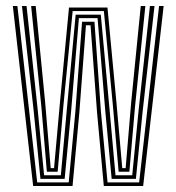

<svg xmlns="http://www.w3.org/2000/svg" viewBox="-20 -620 588 640"><path d="M90.5 0 22.8 -600H38L104 -12H209L231.2 -247.5L253.5 -547.5H294.8L316.5 -247L338.5 -12H443.8L510.2 -600H525.5L457.2 0H326L303.5 -245L281.8 -535.8H266.5L244.5 -245.2L221.8 0ZM114.8 -23.8 92.5 -248 53.2 -600H68.5L105.5 -256L127 -35.8H182.8L203 -257.5L232.2 -571.2H316L345 -257.2L365 -35.8H420.8L442.2 -254.2L479.8 -600H495L455.2 -246L433 -23.8H352.2L331 -249.2L305.2 -559.5H243L217 -249.2L195.5 -23.8ZM136.2 -47.5 117.8 -265.2 83.8 -600H99L130.5 -279.2L149 -59.5H160.2L180 -280L210 -595H338.2L368 -279.8L387.5 -59.5H398.8L417.2 -278L449.2 -600H464.5L430 -263.8L411.2 -47.5H375.5L356.5 -266.2L326.2 -583.2H222.2L191.2 -266.5L172.2 -47.5Z"/></svg>

Font: Big Shoulders Inline Display Medium
Style: Regular
Weight: 500
Designer: Patric King
Foundry: XO Type Co
Version: Version 1.000